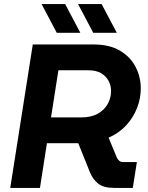

<svg xmlns="http://www.w3.org/2000/svg" viewBox="-20 -917 723 937"><path d="M30 0 140 -700H437Q514 -700 565 -670Q616 -640 641.5 -591Q667 -542 667 -485Q667 -437 649 -390.5Q631 -344 596.5 -306Q562 -268 510 -245L551 -146Q555 -138 562.5 -132Q570 -126 580 -126H648L628 0H538Q485 0 459 -21Q433 -42 419 -76L362 -218Q357 -218 351.5 -218Q346 -218 341 -218H209L175 0ZM229 -344H376Q425 -344 457 -362Q489 -380 505.5 -409.5Q522 -439 522 -472Q522 -500 509.5 -523Q497 -546 473 -560Q449 -574 412 -574H265ZM435 -757 361 -897H476L550 -757ZM257 -757 183 -897H298L372 -757Z"/></svg>

Font: MuseoModerno SemiBold
Style: Italic
Weight: 600
Italic angle: -9°
Designer: Pablo Cosgaya, Héctor Gatti, Marcela Romero, and the Authors of The MuseoModerno Project.
Foundry: Omnibus-Type Team
Version: Version 1.003